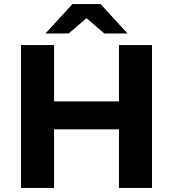

<svg xmlns="http://www.w3.org/2000/svg" viewBox="-20 -921 848 941"><path d="M563 -287H245V0H83V-700H245V-424H563V-700H725V0H563ZM203 -757 335 -901H473L605 -757H491L404 -832L317 -757Z"/></svg>

Font: Montserrat Z
Style: Bold
Weight: 700
Designer: Julieta Ulanovsky
Foundry: Julieta Ulanovsky
Version: Version 8.000